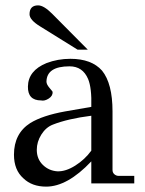

<svg xmlns="http://www.w3.org/2000/svg" viewBox="-20 -683 540 715"><path d="M480 -28V0H320V-82Q231 12 152 12Q99 12 67 -19Q32 -50 32 -107Q32 -186 93 -225Q139 -253 222 -268L320 -285Q322 -356 308 -389Q288 -436 239 -436Q154 -436 153 -379Q153 -369 164.5 -355.5Q176 -342 176 -341Q177 -326 161.5 -316Q146 -306 133 -309Q83 -309 84 -361Q85 -420 153 -448Q195 -464 242 -464Q321 -464 360 -420Q399 -372 399 -268V-50Q399 -40 406 -34Q413 -28 422 -28ZM320 -122V-252Q233 -241 177 -219Q151 -209 134 -182Q117 -155 117 -125Q117 -91 139.5 -69Q162 -47 194 -45Q225 -44 260.5 -66.5Q296 -89 320 -122ZM174 -632 307 -498H269L129 -585Q90 -609 90 -630Q90 -663 122 -663Q143 -663 174 -632Z"/></svg>

Font: GFS Didot
Style: Regular
Weight: 400
Designer: Takis Katsoulidis and George D. Matthiopoulos
Foundry: Takis Katsoulidis and George D. Matthiopoulos
Version: Version 1.0